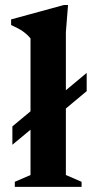

<svg xmlns="http://www.w3.org/2000/svg" viewBox="-20 -732 376 752"><path d="M238 -46.5 299.5 -20V0H38V-20L99.5 -46.5V-224L28.5 -165V-237L99.5 -296V-581.5Q87.5 -596.5 70.2 -608.8Q53 -621 23.5 -634V-656L230.5 -712.5H246.5L238 -606V-378.5L319.5 -446.5V-375L238 -307Z"/></svg>

Font: Newsreader Text
Style: Bold
Weight: 700
Designer: Hugues Gentile
Foundry: Production Type
Version: Version 1.001